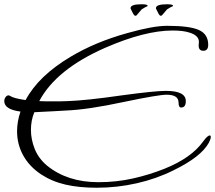

<svg xmlns="http://www.w3.org/2000/svg" viewBox="-74 -756 1008 900"><path d="M380 124Q297 124 233.5 109.5Q170 95 118 61Q63 24 34.5 -28Q6 -80 6 -141Q6 -163 10 -186.5Q14 -210 22 -233Q-54 -243 -54 -282Q-54 -292 -48 -300.5Q-42 -309 -34 -309Q-30 -309 -26 -306Q-10 -295 46 -287Q77 -345 130 -395.5Q183 -446 257 -490Q372 -559 523 -601Q643 -635 710 -635Q814 -635 858 -615.5Q902 -596 902 -546Q902 -518 879 -518Q853 -518 858 -553Q863 -588 815 -603Q785 -613 735 -613Q605 -613 419 -532Q189 -431 110 -282Q126 -281 142 -281Q158 -281 174 -281Q191 -281 208 -281Q225 -281 242 -282Q331 -285 497 -309Q652 -330 704 -330Q797 -330 797 -282Q797 -252 775 -252Q763 -252 763 -275Q763 -312 707 -312Q688 -312 637.5 -303.5Q587 -295 506 -278Q422 -260 354.5 -250Q287 -240 237 -238Q213 -237 175.5 -234.5Q138 -232 87 -230Q71 -192 71 -147Q71 -103 88.5 -58.5Q106 -14 146 20Q242 98 387 98Q472 98 549.5 80.5Q627 63 697 35Q824 -16 879 -94Q899 -121 909 -121Q914 -121 914 -114Q914 -104 905 -87Q869 -21 740 42Q660 82 567.5 103Q475 124 380 124ZM680 -682Q674 -682 668 -694Q660 -711 658.5 -713Q657 -715 657 -718Q657 -736 709 -736Q737 -736 737 -729Q737 -728 736 -727Q726 -723 709 -712L686 -685Q683 -682 680 -682ZM561 -682Q555 -682 549 -694Q541 -711 539.5 -713Q538 -715 538 -718Q538 -736 590 -736Q618 -736 618 -729Q618 -728 617 -727Q607 -723 590 -712L567 -685Q564 -682 561 -682Z"/></svg>

Font: Ephesis
Style: Regular
Weight: 400
Designer: Robert E. Leuschke
Foundry: Robert E. Leuschke
Version: Version 1.010; ttfautohint (v1.8.3)